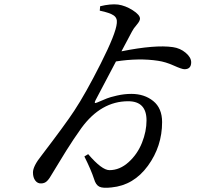

<svg xmlns="http://www.w3.org/2000/svg" viewBox="-20 -817 1040 890"><path d="M591.8 -670.9 543 -579.1Q699.2 -610.4 781.2 -598.6Q815.4 -593.8 840.8 -572.3Q866.2 -550.8 866.2 -528.3Q866.2 -496.1 835 -496.1Q823.2 -496.1 785.2 -513.2Q747.1 -530.3 712.9 -535.2Q624 -548.8 517.6 -532.2L422.9 -352.5Q418 -342.8 419.9 -340.3Q421.9 -337.9 432.6 -342.8Q462.9 -355.5 475.6 -360.8Q488.3 -366.2 522 -374Q555.7 -381.8 588.9 -381.8Q649.4 -381.8 690.4 -348.6Q731.4 -315.4 731.4 -251Q731.4 -138.7 665.5 -48.3Q599.6 42 497.1 51.8Q457 56.6 440.4 48.3Q423.8 40 416 12.7Q402.3 -29.3 371.1 -91.8L388.7 -102.5Q452.1 -28.3 487.3 -28.3Q535.2 -28.3 576.2 -65.4Q617.2 -102.5 638.2 -155.3Q659.2 -208 659.2 -258.8Q659.2 -347.7 574.2 -347.7Q448.2 -347.7 357.4 -223.6Q341.8 -202.1 321.3 -171.4Q300.8 -140.6 286.6 -117.7Q272.5 -94.7 251 -59.6Q229.5 -24.4 223.6 -14.6Q209 11.7 197.8 22.5Q186.5 33.2 170.9 33.2Q154.3 34.2 143.6 20Q132.8 5.9 132.8 -17.6Q132.8 -46.9 172.9 -96.7Q286.1 -245.1 324.2 -303.7Q376 -381.8 446.8 -522Q517.6 -662.1 521.5 -710Q524.4 -733.4 506.8 -745.6Q489.3 -757.8 442.4 -767.6L444.3 -788.1Q492.2 -799.8 527.3 -795.9Q561.5 -791 595.2 -769.5Q628.9 -748 628.9 -730.5Q628.9 -719.7 613.8 -702.1Q598.6 -684.6 591.8 -670.9Z"/></svg>

Font: GenYoMin TW TTF Medium
Style: Regular
Weight: 500
Version: Version 1.300